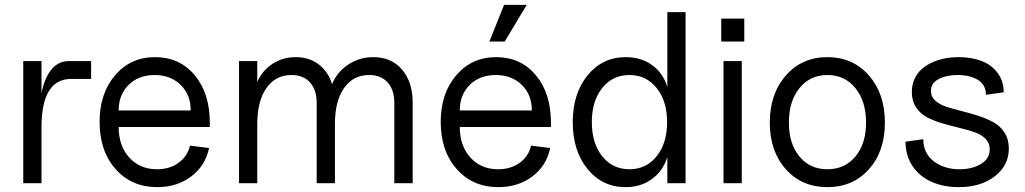

<svg xmlns="http://www.w3.org/2000/svg" viewBox="-20 -750 4195 786"><path d="M75.2 0V-500H149.9V-368.2Q162.1 -431.6 190.7 -465.8Q219.2 -500 261.2 -500H353V-426.8H271Q149.9 -426.8 149.9 -228V0Z M623.5 16.1Q518.6 16.1 453.1 -57.9Q387.7 -131.8 387.7 -251Q387.7 -367.7 451.2 -441.9Q514.6 -516.1 614.7 -516.1Q715.3 -516.1 777.1 -442.1Q838.9 -368.2 838.9 -248V-230H465.8Q465.8 -152.8 509.3 -105Q552.7 -57.1 622.6 -57.1Q674.3 -57.1 710.7 -83.3Q747.1 -109.4 757.8 -153.8L835.9 -144Q820.8 -71.3 762.7 -27.6Q704.6 16.1 623.5 16.1ZM760.7 -297.9Q760.7 -362.3 719.5 -402.6Q678.2 -442.9 612.8 -442.9Q547.4 -442.9 506.6 -402.6Q465.8 -362.3 465.8 -297.9Z M1594.2 -329.1Q1594.2 -382.3 1566.9 -412.6Q1539.6 -442.9 1491.2 -442.9Q1425.8 -442.9 1388.4 -389.4Q1351.1 -335.9 1351.1 -243.2V0H1276.4V-329.1Q1276.4 -382.3 1249 -412.6Q1221.7 -442.9 1173.3 -442.9Q1107.9 -442.9 1070.6 -389.4Q1033.2 -335.9 1033.2 -243.2V0H958.5V-500H1033.2V-414.1Q1052.7 -460.4 1095 -488.3Q1137.2 -516.1 1190.4 -516.1Q1245.1 -516.1 1283.9 -487.1Q1322.8 -458 1339.4 -405.8Q1359.9 -455.1 1405.5 -485.6Q1451.2 -516.1 1508.3 -516.1Q1582 -516.1 1625.7 -465.3Q1669.4 -414.6 1669.4 -329.1V0H1594.2Z M2020 16.1Q1915 16.1 1849.6 -57.9Q1784.2 -131.8 1784.2 -251Q1784.2 -367.7 1847.7 -441.9Q1911.1 -516.1 2011.2 -516.1Q2111.8 -516.1 2173.6 -442.1Q2235.4 -368.2 2235.4 -248V-230H1862.3Q1862.3 -152.8 1905.8 -105Q1949.2 -57.1 2019 -57.1Q2070.8 -57.1 2107.2 -83.3Q2143.6 -109.4 2154.3 -153.8L2232.4 -144Q2217.3 -71.3 2159.2 -27.6Q2101.1 16.1 2020 16.1ZM2157.2 -297.9Q2157.2 -362.3 2116 -402.6Q2074.7 -442.9 2009.3 -442.9Q1943.8 -442.9 1903.1 -402.6Q1862.3 -362.3 1862.3 -297.9ZM1983.4 -580.1 2043.5 -730H2136.2L2046.4 -580.1Z M2541 16.1Q2445.8 16.1 2385.3 -58.1Q2324.7 -132.3 2324.7 -250Q2324.7 -367.2 2385.5 -441.7Q2446.3 -516.1 2542 -516.1Q2604.5 -516.1 2649.7 -483.4Q2694.8 -450.7 2711.9 -394V-700.2H2786.6V0H2711.9V-106.9Q2694.3 -50.3 2648.9 -17.1Q2603.5 16.1 2541 16.1ZM2445.3 -110.4Q2487.8 -57.1 2556.6 -57.1Q2625.5 -57.1 2668.2 -110.4Q2710.9 -163.6 2710.9 -250Q2710.9 -336.4 2668.2 -389.6Q2625.5 -442.9 2556.6 -442.9Q2487.8 -442.9 2445.3 -389.6Q2402.8 -336.4 2402.8 -250Q2402.8 -163.6 2445.3 -110.4Z M2941.9 0V-500H3016.6V0ZM2932.6 -580.1V-673.8H3026.9V-580.1Z M3367.2 16.1Q3262.2 16.1 3196.8 -57.4Q3131.3 -130.9 3131.3 -248Q3131.3 -366.2 3197.3 -441.2Q3263.2 -516.1 3367.2 -516.1Q3471.2 -516.1 3536.9 -441.4Q3602.5 -366.7 3602.5 -248Q3602.5 -130.4 3537.1 -57.1Q3471.7 16.1 3367.2 16.1ZM3525.4 -248Q3525.4 -335.9 3481.7 -389.4Q3438 -442.9 3367.2 -442.9Q3296.4 -442.9 3252.9 -389.4Q3209.5 -335.9 3209.5 -248Q3209.5 -161.6 3252.7 -109.4Q3295.9 -57.1 3367.2 -57.1Q3438.5 -57.1 3481.9 -109.4Q3525.4 -161.6 3525.4 -248Z M3904.8 16.1Q3843.3 16.1 3794.2 -5.4Q3745.1 -26.9 3716.1 -69.6Q3687 -112.3 3687 -169.9L3759.8 -180.2Q3759.8 -122.6 3802.5 -89.8Q3845.2 -57.1 3908.2 -57.1Q3959.5 -57.1 3995.6 -78.6Q4031.7 -100.1 4031.7 -139.2Q4031.7 -164.6 4014.2 -182.1Q3996.6 -199.7 3968.5 -209.2Q3940.4 -218.8 3906.5 -226.8Q3872.6 -234.9 3838.4 -244.9Q3804.2 -254.9 3776.1 -269.3Q3748 -283.7 3730.5 -310.1Q3712.9 -336.4 3712.9 -373Q3712.9 -402.3 3723.6 -426.3Q3734.4 -450.2 3752.9 -466.8Q3771.5 -483.4 3796.4 -494.6Q3821.3 -505.9 3848.6 -511Q3876 -516.1 3905.8 -516.1Q3957 -516.1 3997.6 -500.7Q4038.1 -485.4 4063.5 -452.1Q4088.9 -418.9 4088.9 -372.1L4016.1 -361.8Q4016.1 -402.8 3983.4 -422.9Q3950.7 -442.9 3900.9 -442.9Q3855 -442.9 3823 -426.5Q3791 -410.2 3791 -377Q3791 -354 3808.6 -338.1Q3826.2 -322.3 3854.2 -313Q3882.3 -303.7 3916.3 -295.4Q3950.2 -287.1 3984.4 -276.1Q4018.6 -265.1 4046.6 -249.8Q4074.7 -234.4 4092.3 -207Q4109.9 -179.7 4109.9 -142.1Q4109.9 -72.8 4052.5 -28.3Q3995.1 16.1 3904.8 16.1Z"/></svg>

Font: Uncut Sans
Style: Regular
Weight: 400
Designer: Kasper Nordkvist
Foundry: UNCUT.wtf
Version: Version 1.304;Glyphs 3.2 (3246)